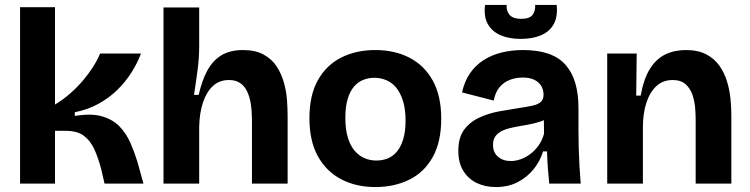

<svg xmlns="http://www.w3.org/2000/svg" viewBox="-20 -741 3026 775"><path d="M61 0V-712H202V-319Q235 -339 263 -363.5Q291 -388 314 -415Q337 -442 355 -470Q373 -498 384 -525H549Q535 -487 511 -449Q487 -411 454 -378.5Q421 -346 377.5 -322Q334 -298 282 -288V-273Q348 -284 391.5 -271.5Q435 -259 462.5 -230.5Q490 -202 506.5 -164Q523 -126 535 -87L559 0H402L389 -56Q377 -103 361 -138Q345 -173 318.5 -193Q292 -213 244 -213H202V0Z M640 0V-318V-711H784V-553Q784 -533 782.5 -508.5Q781 -484 777.5 -458.5Q774 -433 770.5 -407.5Q767 -382 763 -358H782Q795 -416 817 -456.5Q839 -497 874 -518Q909 -539 961 -539Q1011 -539 1044.5 -520.5Q1078 -502 1097 -472.5Q1116 -443 1126 -407.5Q1136 -372 1138.5 -336.5Q1141 -301 1141 -272V0H997V-257Q997 -291 992.5 -320.5Q988 -350 977.5 -372Q967 -394 949 -406Q931 -418 904 -418Q865 -418 839 -393.5Q813 -369 799 -326.5Q785 -284 784 -228V0Z M1495 14Q1417 14 1357 -17.5Q1297 -49 1263 -110.5Q1229 -172 1229 -264Q1229 -357 1263.5 -418Q1298 -479 1358 -509Q1418 -539 1495 -539Q1573 -539 1633 -508Q1693 -477 1727 -415.5Q1761 -354 1761 -262Q1761 -168 1726.5 -106.5Q1692 -45 1631.5 -15.5Q1571 14 1495 14ZM1499 -93Q1524 -93 1545 -101.5Q1566 -110 1582 -129Q1598 -148 1607.5 -179Q1617 -210 1617 -254Q1617 -301 1606.5 -334Q1596 -367 1579 -387.5Q1562 -408 1539 -417.5Q1516 -427 1491 -427Q1467 -427 1446 -418.5Q1425 -410 1409 -391.5Q1393 -373 1383.5 -342Q1374 -311 1374 -265Q1374 -219 1384 -186Q1394 -153 1411.5 -132.5Q1429 -112 1451.5 -102.5Q1474 -93 1499 -93Z M1982 14Q1938 14 1904 -2.5Q1870 -19 1850 -51.5Q1830 -84 1830 -132Q1830 -186 1853.5 -217.5Q1877 -249 1915 -266.5Q1953 -284 1995 -291.5Q2037 -299 2075 -305Q2111 -310 2133 -315.5Q2155 -321 2164.5 -331Q2174 -341 2174 -359Q2174 -379 2164.5 -394.5Q2155 -410 2136.5 -419Q2118 -428 2090 -428Q2062 -428 2037.5 -418.5Q2013 -409 1996 -388.5Q1979 -368 1973 -335L1845 -368Q1855 -413 1877 -445Q1899 -477 1931.5 -498Q1964 -519 2004.5 -529Q2045 -539 2091 -539Q2151 -539 2194 -524Q2237 -509 2263.5 -478.5Q2290 -448 2302.5 -404.5Q2315 -361 2315 -304V-214Q2315 -180 2316 -143.5Q2317 -107 2319 -71Q2321 -35 2324 0H2197Q2194 -28 2191.5 -61.5Q2189 -95 2188 -130H2172Q2160 -90 2133.5 -57.5Q2107 -25 2069 -5.5Q2031 14 1982 14ZM2042 -91Q2061 -91 2081 -98Q2101 -105 2119.5 -118.5Q2138 -132 2153 -152.5Q2168 -173 2176 -201L2175 -273L2198 -270Q2182 -257 2158.5 -249.5Q2135 -242 2109.5 -237.5Q2084 -233 2059 -228.5Q2034 -224 2014 -216Q1994 -208 1982 -194Q1970 -180 1970 -156Q1970 -126 1990 -108.5Q2010 -91 2042 -91ZM1938 -721H2025Q2023 -698 2036.5 -681.5Q2050 -665 2084 -665Q2118 -665 2130 -681.5Q2142 -698 2140 -721H2227Q2232 -674 2215 -643.5Q2198 -613 2163.5 -598.5Q2129 -584 2082 -584Q2034 -584 2000 -599Q1966 -614 1949 -644Q1932 -674 1938 -721Z M2431 0V-312V-525H2550L2548 -355H2566Q2578 -422 2603 -462.5Q2628 -503 2665 -521Q2702 -539 2749 -539Q2798 -539 2831 -521.5Q2864 -504 2884 -475.5Q2904 -447 2914.5 -412.5Q2925 -378 2928.5 -342.5Q2932 -307 2932 -276V0H2788V-260Q2788 -278 2786 -304.5Q2784 -331 2775.5 -357Q2767 -383 2748 -400.5Q2729 -418 2695 -418Q2656 -418 2629.5 -393.5Q2603 -369 2589 -326Q2575 -283 2575 -226V0Z"/></svg>

Font: Bricolage Grotesque 18pt
Style: Bold
Weight: 700
Designer: Mathieu Triay
Foundry: Atelier Triay
Version: Version 1.000;gftools[0.9.30]